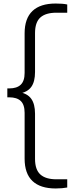

<svg xmlns="http://www.w3.org/2000/svg" viewBox="-20 -838 401 1088"><path d="M295.5 230Q208.5 230 164 187.8Q119.5 145.5 119.5 61V-198.5Q119.5 -245 97.5 -265.8Q75.5 -286.5 32.5 -286.5H21.5V-337H32.5Q75.5 -337 97.5 -358Q119.5 -379 119.5 -424.5V-649Q119.5 -733.5 164 -775.8Q208.5 -818 295.5 -818Q314 -818 331.2 -816.8Q348.5 -815.5 361 -812.5V-766H299.5Q239 -766 208.8 -739Q178.5 -712 178.5 -650.5V-429.5Q178.5 -375 157.2 -345.5Q136 -316 89 -307.5V-316Q136 -308 157.2 -278Q178.5 -248 178.5 -194V62.5Q178.5 123.5 208.8 150.8Q239 178 299.5 178H361V224.5Q348.5 227 331.2 228.5Q314 230 295.5 230Z"/></svg>

Font: Encode Sans Condensed Thin Light
Style: Regular
Weight: 300
Version: Version 3.002